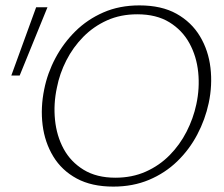

<svg xmlns="http://www.w3.org/2000/svg" viewBox="-20 -685 832 712"><path d="M400 7Q320 7 264.5 -23Q209 -53 177.5 -105Q146 -157 138 -221.5Q130 -286 144 -354Q156 -414 185.5 -469.5Q215 -525 259.5 -569Q304 -613 363.5 -639Q423 -665 497 -665Q579 -665 634.5 -634Q690 -603 721.5 -550.5Q753 -498 760.5 -433.5Q768 -369 754 -303Q741 -242 711.5 -186Q682 -130 637 -86.5Q592 -43 532.5 -18Q473 7 400 7ZM408 -26Q470 -26 520.5 -48.5Q571 -71 609 -109.5Q647 -148 672 -197Q697 -246 708 -298Q721 -358 715 -417Q709 -476 682.5 -524.5Q656 -573 608 -602.5Q560 -632 489 -632Q427 -632 377 -609.5Q327 -587 289 -548.5Q251 -510 226 -461Q201 -412 191 -360Q178 -300 184 -240.5Q190 -181 216 -133Q242 -85 290 -55.5Q338 -26 408 -26ZM53 -405H22L114 -658H156Z"/></svg>

Font: Ysabeau Office ExtraLight
Style: Italic
Weight: 250
Italic angle: -12°
Designer: Christian Thalmann (Catharsis Fonts)
Version: Version 2.001;gftools[0.9.30]; featfreeze: tnum,lnum,ss02